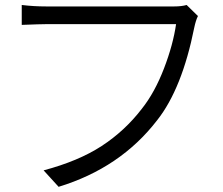

<svg xmlns="http://www.w3.org/2000/svg" viewBox="-20 -719 886 763"><path d="M721.7 -699.2C708 -695.3 691.4 -693.4 671.9 -693.4H164.1C130.9 -693.4 98.6 -695.3 66.4 -699.2V-620.1C117.2 -622.1 148.4 -623 161.1 -623H679.7C671.9 -569.3 656.2 -510.7 631.8 -447.3C607.4 -383.8 578.1 -330.1 543.9 -287.1C499 -228.5 445.3 -178.7 383.8 -138.7C322.3 -98.6 245.1 -66.4 153.3 -42L212.9 23.4C376 -26.4 506.8 -114.3 604.5 -241.2C670.9 -325.2 719.7 -448.2 752 -609.4C755.9 -627.9 760.7 -643.6 766.6 -655.3Z"/></svg>

Font: Gen Shin Gothic P Normal
Style: Regular
Weight: 300
Designer: [Source Han Sans]
Ryoko NISHIZUKA  (kana & ideographs); Paul D. Hunt (Latin, Greek & Cyrillic); Wenlong ZHANG  (bopomofo
Version: Version 1.002.20150607